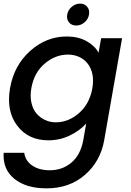

<svg xmlns="http://www.w3.org/2000/svg" viewBox="-21 -760 719 1052"><path d="M34.2 -277.8Q56.2 -402.8 144.8 -481.4Q233.4 -560.1 344.2 -560.1Q407.7 -560.1 453.1 -534.7Q498.5 -509.3 519 -471.2L533.2 -550.8H647.9L549.8 8.8Q529.3 124.5 444.3 198.2Q359.4 272 233.9 272Q122.1 272 57.6 219.7Q-6.8 167.5 -1 77.1H111.8Q117.2 120.1 155 146.5Q192.9 172.9 252 172.9Q320.8 172.9 370.6 130.6Q420.4 88.4 435.1 8.8L451.2 -83Q415.5 -43.9 361.3 -17.6Q307.1 8.8 244.1 8.8Q133.8 8.8 73 -71.8Q12.2 -152.3 34.2 -277.8ZM484.9 -275.9Q492.7 -320.3 485.1 -354.7Q477.5 -389.2 458.3 -412.8Q439 -436.5 411.4 -448.7Q383.8 -460.9 351.1 -460.9Q282.7 -460.9 224.4 -411.9Q166 -362.8 150.9 -277.8Q143.1 -234.4 150.9 -198.2Q158.7 -162.1 178.2 -138.9Q197.8 -115.7 225.3 -102.8Q252.9 -89.8 285.2 -89.8Q353.5 -89.8 411.6 -140.1Q469.7 -190.4 484.9 -275.9ZM397 -620.1Q371.1 -620.1 356.9 -637.5Q342.8 -654.8 347.2 -680.2Q351.6 -705.1 372.1 -722.7Q392.6 -740.2 418 -740.2Q442.9 -740.2 457 -722.7Q471.2 -705.1 466.8 -680.2Q462.4 -654.8 442.1 -637.5Q421.9 -620.1 397 -620.1Z"/></svg>

Font: Poppins Medium
Style: Italic
Weight: 500
Italic angle: -10°
Designer: Ninad Kale (Devanagari), Jonny Pinhorn (Latin)
Foundry: Indian Type Foundry
Version: Version 3.200;PS 1.000;hotconv 16.6.54;makeotf.lib2.5.65590